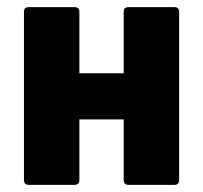

<svg xmlns="http://www.w3.org/2000/svg" viewBox="-20 -517 568 537"><path d="M60 0Q47 0 47 -14V-484Q47 -497 60 -497H188Q202 -497 202 -484V-312H326V-484Q326 -497 339 -497H468Q481 -497 481 -484V-14Q481 0 468 0H339Q326 0 326 -14V-183H202V-14Q202 0 188 0Z"/></svg>

Font: Sofia Sans Semi Condensed Black
Style: Regular
Weight: 900
Designer: Botio Nikoltchev, Ani Petrova
Foundry: lettersoup
Version: Version 4.100; ttfautohint (v1.8.4.7-5d5b)